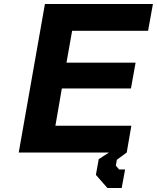

<svg xmlns="http://www.w3.org/2000/svg" viewBox="-20 -757 779 953"><path d="M73 0 203 -737H739L715 -604H338L310 -446H653L630 -318H287L255 -133H632L609 0L560 36L555 65L571 84H601L584 176H513L456 111L470 33L521 0Z"/></svg>

Font: Tomorrow SemiBold
Style: Italic
Weight: 600
Italic angle: -10°
Designer: Tony de Marco, Monica Rizzolli
Foundry: Just in Type
Version: Version 2.002